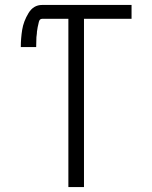

<svg xmlns="http://www.w3.org/2000/svg" viewBox="-20 -755 615 775"><path d="M256 0V-679H150Q140 -679 137 -667L132 -645Q130 -636 129 -626V-622L128 -613L127 -605Q127 -595 126.5 -585Q126 -575 126 -565H64Q64 -600 69.5 -634.5Q75 -669 95 -702Q115 -735 150 -735H511V-679H319V0Z"/></svg>

Font: Jozsika Light
Style: Regular
Weight: 300
Monospace: yes
Designer: Belleve Invis
Foundry: Belleve Invis
Version: 2.1.0